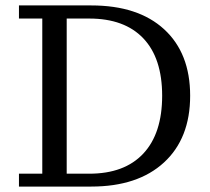

<svg xmlns="http://www.w3.org/2000/svg" viewBox="-20 -687 773 707"><path d="M225.6 -47.4H308.6Q438.5 -47.4 507.8 -121.6Q577.1 -195.8 577.1 -334.5Q577.1 -472.7 507.8 -545.7Q438.5 -618.7 308.6 -618.7H225.6ZM49.8 0V-47.4H135.7V-618.7H49.8V-667H315.9Q488.8 -667 584.5 -579.1Q680.2 -491.2 680.2 -334.5Q680.2 -177.2 583.7 -88.6Q487.3 0 315.9 0Z"/></svg>

Font: KhunPaOh
Style: Regular
Weight: 400
Designer: Khon Soe Zaw Thu
Version: Version 1.00 July 11, 2016, initial release